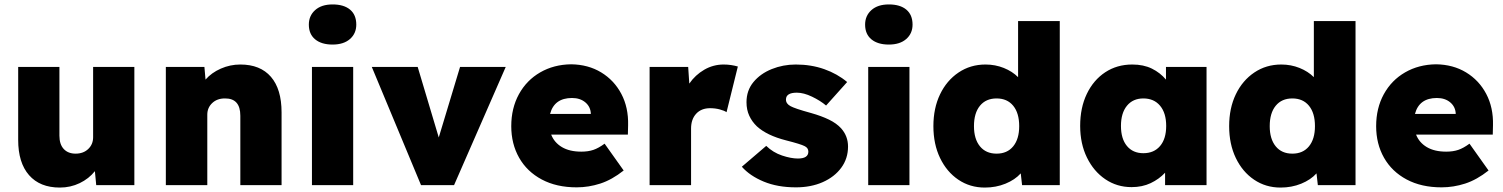

<svg xmlns="http://www.w3.org/2000/svg" viewBox="-20 -835 6781 866"><path d="M250 11Q160 11 111 -45Q62 -101 62 -204V-533H248V-223Q248 -184 267.5 -163Q287 -142 321 -142Q356 -142 378 -163Q400 -184 400 -216V-533H586V0H414L408 -63Q381 -29 339.5 -9Q298 11 250 11Z M728 0V-533H902L907 -476Q934 -507 976 -525.5Q1018 -544 1064 -544Q1154 -544 1202 -488.5Q1250 -433 1250 -328V0H1064V-313Q1064 -392 994 -391Q959 -391 937 -370Q915 -349 915 -318V0Z M1480 -634Q1430 -634 1401.5 -657.5Q1373 -681 1373 -724Q1373 -764 1401.5 -789.5Q1430 -815 1480 -815Q1531 -815 1559 -791.5Q1587 -768 1587 -724Q1587 -684 1558.5 -659Q1530 -634 1480 -634ZM1387 0V-533H1573V0Z M1879 0 1657 -533H1864L1959 -215L2055 -533H2261L2028 0Z M2581 10Q2490 10 2423.5 -25.5Q2357 -61 2321.5 -123.5Q2286 -186 2286 -266Q2286 -347 2320.5 -410Q2355 -473 2416.5 -508.5Q2478 -544 2556 -545Q2633 -544 2691.5 -508.5Q2750 -473 2782.5 -411.5Q2815 -350 2813 -270L2812 -228H2466Q2480 -192 2514.5 -171.5Q2549 -151 2602 -151Q2633 -151 2656.5 -159Q2680 -167 2707 -187L2793 -66Q2740 -24 2687.5 -7Q2635 10 2581 10ZM2560 -393Q2480 -393 2461 -321H2645Q2644 -353 2620.5 -373Q2597 -393 2560 -393Z M2910 0V-533H3084L3089 -458Q3116 -497 3156.5 -520.5Q3197 -544 3244 -544Q3262 -544 3278 -541.5Q3294 -539 3308 -535L3257 -329Q3247 -336 3226.5 -341.5Q3206 -347 3183 -347Q3143 -347 3120 -322Q3097 -297 3097 -255V0Z M3570 10Q3487 10 3424.5 -16Q3362 -42 3326 -83L3436 -177Q3467 -147 3507.5 -133.5Q3548 -120 3579 -120Q3626 -120 3626 -151Q3626 -168 3609 -176Q3592 -185 3525 -202Q3439 -224 3394 -265Q3372 -286 3359.5 -313Q3347 -340 3347 -374Q3347 -427 3378.5 -465Q3410 -503 3461 -523.5Q3512 -544 3569 -544Q3639 -544 3698 -523Q3757 -502 3801 -465L3706 -359Q3680 -381 3642.5 -399Q3605 -417 3574 -417Q3525 -417 3525 -386Q3525 -367 3546 -356Q3555 -351 3577 -343.5Q3599 -336 3639 -325Q3685 -312 3719 -295.5Q3753 -279 3774 -256Q3805 -221 3805 -174Q3805 -120 3774.5 -78.5Q3744 -37 3691 -13.5Q3638 10 3570 10Z M3989 -634Q3939 -634 3910.5 -657.5Q3882 -681 3882 -724Q3882 -764 3910.5 -789.5Q3939 -815 3989 -815Q4040 -815 4068 -791.5Q4096 -768 4096 -724Q4096 -684 4067.5 -659Q4039 -634 3989 -634ZM3896 0V-533H4082V0Z M4422 11Q4355 11 4302.5 -24.5Q4250 -60 4220 -122.5Q4190 -185 4190 -266Q4190 -347 4220 -409.5Q4250 -472 4303.5 -508Q4357 -544 4425 -544Q4469 -544 4507.5 -528.5Q4546 -513 4572 -487V-740H4760V0H4590L4584 -53Q4558 -24 4515 -6.5Q4472 11 4422 11ZM4475 -142Q4523 -142 4550 -175Q4577 -208 4577 -266Q4577 -325 4550 -358Q4523 -391 4475 -391Q4427 -391 4400 -358Q4373 -325 4373 -266Q4373 -208 4400 -175Q4427 -142 4475 -142Z M5084 9Q5018 9 4965.5 -26.5Q4913 -62 4882.5 -124.5Q4852 -187 4852 -267Q4852 -349 4882 -411.5Q4912 -474 4965 -509Q5018 -544 5087 -544Q5138 -544 5175.5 -525.5Q5213 -507 5239 -476V-533H5422V0H5235V-56Q5208 -27 5170 -9Q5132 9 5084 9ZM5137 -144Q5185 -144 5212.5 -176.5Q5240 -209 5240 -267Q5240 -325 5212.5 -358Q5185 -391 5137 -391Q5090 -391 5063 -358Q5036 -325 5036 -267Q5036 -209 5063 -176.5Q5090 -144 5137 -144Z M5756 11Q5689 11 5636.5 -24.5Q5584 -60 5554 -122.5Q5524 -185 5524 -266Q5524 -347 5554 -409.5Q5584 -472 5637.5 -508Q5691 -544 5759 -544Q5803 -544 5841.5 -528.5Q5880 -513 5906 -487V-740H6094V0H5924L5918 -53Q5892 -24 5849 -6.5Q5806 11 5756 11ZM5809 -142Q5857 -142 5884 -175Q5911 -208 5911 -266Q5911 -325 5884 -358Q5857 -391 5809 -391Q5761 -391 5734 -358Q5707 -325 5707 -266Q5707 -208 5734 -175Q5761 -142 5809 -142Z M6482 10Q6391 10 6324.5 -25.5Q6258 -61 6222.5 -123.5Q6187 -186 6187 -266Q6187 -347 6221.5 -410Q6256 -473 6317.5 -508.5Q6379 -544 6457 -545Q6534 -544 6592.5 -508.5Q6651 -473 6683.5 -411.5Q6716 -350 6714 -270L6713 -228H6367Q6381 -192 6415.5 -171.5Q6450 -151 6503 -151Q6534 -151 6557.5 -159Q6581 -167 6608 -187L6694 -66Q6641 -24 6588.5 -7Q6536 10 6482 10ZM6461 -393Q6381 -393 6362 -321H6546Q6545 -353 6521.5 -373Q6498 -393 6461 -393Z"/></svg>

Font: Lexend Deca ExtraBold
Style: Regular
Weight: 800
Designer: Bonnie Shaver-Troup, Thomas Jockin
Foundry: Lexend
Version: Version 1.008; ttfautohint (v1.8.4.7-5d5b)